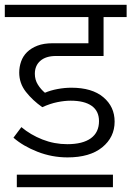

<svg xmlns="http://www.w3.org/2000/svg" viewBox="-30 -650 547 799"><path d="M40 77H440V129H40ZM146 -204Q106 -232 78 -267.5Q50 -303 50 -348Q50 -372 58 -394.5Q66 -417 83 -433.5Q100 -450 126 -460Q152 -470 189 -470H338V-579H-10V-630H497V-579H401V-417H203Q161 -417 138 -397Q115 -377 115 -343Q115 -318 127.5 -298Q140 -278 157 -264Q180 -274 209.5 -279.5Q239 -285 267 -285Q353 -285 400 -245.5Q447 -206 447 -144Q447 -79 395.5 -37Q344 5 251 5Q186 5 126 -18.5Q66 -42 26 -77L59 -121Q97 -89 146.5 -69.5Q196 -50 250 -50Q314 -50 348 -74.5Q382 -99 382 -146Q382 -188 351.5 -209.5Q321 -231 264 -231Q239 -231 209 -225Q179 -219 146 -204Z"/></svg>

Font: Mukta Light
Style: Regular
Weight: 300
Designer: Girish Dalvi and Yashodeep Gholap
Foundry: Ek Type
Version: Version 2.538;PS 1.002;hotconv 16.6.51;makeotf.lib2.5.65220;